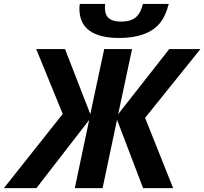

<svg xmlns="http://www.w3.org/2000/svg" viewBox="-81 -966 1049 986"><path d="M785.6 -945.8Q769 -880.9 737.8 -844.5Q706.5 -808.1 654.8 -789.6Q603 -771 528.8 -771Q431.2 -771 378.9 -808.3Q326.7 -845.7 326.7 -922.9Q326.7 -934.6 329.1 -945.8H459L458 -933.1V-922.9Q458 -855 541 -855Q589.4 -855 615.5 -876.5Q641.6 -897.9 652.8 -945.8ZM241.2 -380.9 105 -713.9H252.9L382.8 -379.9L454.1 -713.9H597.2L525.9 -379.9L788.1 -713.9H948.2L664.1 -360.8L808.1 0H653.8L520 -351.1L445.8 0H303.2L377 -350.1L106 0H-61Z"/></svg>

Font: Zoram GWebM
Style: Bold Italic
Weight: 700
Italic angle: -12°
Foundry: Ascender Corporation
Version: Version 1.000